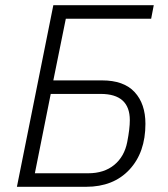

<svg xmlns="http://www.w3.org/2000/svg" viewBox="-20 -718 646 738"><path d="M45 0 185 -698H571L561 -646H233L185 -409H372Q456 -409 497.5 -364Q539 -319 539 -242Q539 -132 477.5 -66Q416 0 311 0ZM114 -52H319Q380 -52 419 -84Q458 -116 469 -172Q479 -223 479 -256Q479 -357 367 -357H175Z"/></svg>

Font: IBM Plex Sans Light
Style: Italic
Weight: 300
Italic angle: -11.31°
Designer: Mike Abbink, Paul van der Laan, Pieter van Rosmalen
Foundry: Bold Monday
Version: Version 3.0